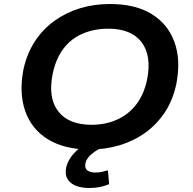

<svg xmlns="http://www.w3.org/2000/svg" viewBox="-20 -735 963 957"><path d="M428 10Q302 10 220 -40Q138 -90 106 -180.5Q74 -271 97 -390Q115 -470 155 -530.5Q195 -591 252.5 -632Q310 -673 379.5 -694Q449 -715 528 -715Q655 -715 736 -665Q817 -615 849.5 -525.5Q882 -436 859 -317Q842 -236 801.5 -175Q761 -114 703.5 -73Q646 -32 576 -11Q506 10 428 10ZM436 -113Q506 -113 563 -138.5Q620 -164 658.5 -213.5Q697 -263 713 -337Q737 -458 685.5 -525Q634 -592 520 -592Q450 -592 392.5 -567.5Q335 -543 297 -493.5Q259 -444 243 -369Q218 -248 270 -180.5Q322 -113 436 -113ZM426 202Q363 202 331.5 175Q300 148 310 100Q319 59 355.5 22Q392 -15 454 -41L489 0Q470 9 452 21Q434 33 421.5 48Q409 63 406 79Q401 104 415.5 114.5Q430 125 455 125Q472 125 486.5 122Q501 119 518 114L524 183Q502 192 479 197Q456 202 426 202Z"/></svg>

Font: Nunito Sans 7pt SemiExpanded
Style: Bold Italic
Weight: 700
Width: 6
Italic angle: -9°
Designer: Vernon Adams
Foundry: Vernon Adams
Version: Version 3.101;gftools[0.9.27]